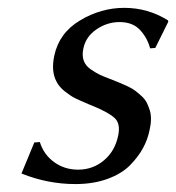

<svg xmlns="http://www.w3.org/2000/svg" viewBox="-20 -459 449 489"><path d="M67.4 -96.2 81.5 -97.2Q91.3 -65.4 117.9 -46.1Q144.5 -26.9 178.7 -26.9Q216.3 -26.9 244.4 -50.3Q272.5 -73.7 280.8 -112.8Q287.6 -144 272 -158.4Q256.3 -172.9 214.8 -189.9Q208.5 -192.4 205.1 -193.8Q182.1 -203.6 171.1 -209Q160.2 -214.4 145.3 -226.1Q130.4 -237.8 123.5 -252Q109.9 -277.8 118.2 -316.9Q130.4 -375 183.8 -407Q237.3 -439 296.4 -439Q356.9 -439 407.7 -407.2L408.7 -403.8L375.5 -336.9L362.3 -335.9Q355.5 -362.3 336.7 -382.6Q317.9 -402.8 284.7 -402.8Q252.9 -402.8 225.8 -384.3Q198.7 -365.7 192.4 -335.9Q188.5 -318.4 193.1 -304.9Q197.8 -291.5 211.4 -282.2Q225.1 -272.9 233.9 -268.8Q242.7 -264.6 260.7 -257.8Q274.4 -252.4 283.9 -248.5Q293.5 -244.6 305.4 -239Q317.4 -233.4 325 -227.5Q332.5 -221.7 340.8 -214.1Q349.1 -206.5 353.5 -198Q357.9 -189.5 361.3 -178.7Q364.7 -168 364.5 -155Q364.3 -142.1 360.8 -127Q356 -103.5 344.2 -81.8Q332.5 -60.1 311.3 -38.3Q290 -16.6 253.9 -3.4Q217.8 9.8 171.9 9.8Q101.6 9.8 34.7 -17.1Z"/></svg>

Font: Linux Biolinum
Style: Italic
Weight: 400
Italic angle: -12°
Designer: Philipp H. Poll
Foundry: Philipp H. Poll
Version: Version 1.1.3 ; ttfautohint (v0.9)